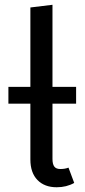

<svg xmlns="http://www.w3.org/2000/svg" viewBox="-20 -770 353 802"><path d="M297.9 -336.9H199.2V-106Q199.2 -84.5 206.8 -74.2Q214.4 -64 231.9 -64Q251.5 -64 266.1 -69.8L290 -5.9Q257.8 12.2 216.8 12.2Q166 12.2 136.5 -18.1Q106.9 -48.3 106.9 -104V-336.9H15.1V-407.2H106.9V-738.8L199.2 -750V-407.2H297.9Z"/></svg>

Font: FiraGO
Style: Regular
Weight: 400
Designer: bBox Type
Foundry: bBox Type GmbH
Version: Version 1.001;PS 001.001;hotconv 1.0.88;makeotf.lib2.5.64775